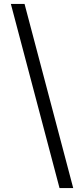

<svg xmlns="http://www.w3.org/2000/svg" viewBox="-20 -820 425 982"><path d="M284.5 142 35.5 -800H105.5L354.5 142Z"/></svg>

Font: Trispace SemiCondensed Light
Style: Regular
Weight: 300
Width: 4
Designer: Tyler Finck
Foundry: Etcetera Type Company
Version: Version 1.210; ttfautohint (v1.8.3)